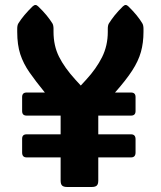

<svg xmlns="http://www.w3.org/2000/svg" viewBox="-20 -747 642 767"><path d="M503.4 -210.4Q521.5 -210.4 521.5 -190.9V-137.7Q521.5 -118.2 503.4 -118.2H372.6V-25.9Q372.6 -11.2 366.5 -5.6Q360.4 0 346.2 0H248.5Q234.4 0 228.3 -5.6Q222.2 -11.2 222.2 -25.9V-118.2H86.4Q68.4 -118.2 68.4 -137.7V-192.9Q68.4 -210.4 86.4 -210.4H222.2V-285.2H86.4Q68.4 -285.2 68.4 -303.2V-359.4Q68.4 -377.4 86.4 -377.4H159.2Q122.1 -422.9 97.7 -458Q73.2 -493.2 61 -530.5Q48.8 -567.9 48.8 -619.6V-631.8Q48.8 -646 53.2 -653.3Q73.2 -685.5 109.9 -721.2Q116.2 -727.1 121.6 -727.1Q127 -727.1 132.8 -721.2Q152.3 -702.6 166 -685.8Q179.7 -668.9 189.5 -653.3Q193.8 -645.5 193.8 -631.8V-620.1Q193.8 -564.5 215.6 -520.8Q237.3 -477.1 280.8 -429.2L302.7 -405.3L324.7 -429.2Q364.7 -472.7 387.7 -518.6Q410.6 -564.5 410.6 -619.6V-631.8Q410.6 -646 415 -653.3Q424.8 -668.9 438.2 -685.8Q451.7 -702.6 470.7 -721.2Q477.1 -727.1 481.9 -727.1Q487.3 -727.1 493.2 -721.2Q512.2 -702.6 525.9 -685.8Q539.6 -668.9 548.8 -653.3Q553.2 -645.5 553.2 -631.8V-619.6Q553.2 -576.2 543 -539.6Q532.7 -502.9 507.8 -464.6Q482.9 -426.3 439.5 -377.4H503.4Q521.5 -377.4 521.5 -359.4V-303.2Q521.5 -285.2 503.4 -285.2H372.6V-210.4Z"/></svg>

Font: ADLaM Display
Style: Regular
Weight: 400
Designer: Mark Jamra, Neil Patel, Concept: Andrew Footit
Foundry: Microsoft
Version: Version 2.000; ttfautohint (v1.8.4.7-5d5b);gftools[0.9.28]